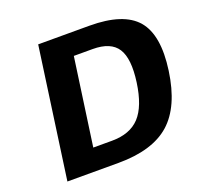

<svg xmlns="http://www.w3.org/2000/svg" viewBox="-122 -834 1003 968"><g transform="rotate(-20 379.0 -350.0)"><path d="M354 0H80.1L178.2 -700.2H452.1Q635.3 -700.2 706.1 -617.2Q776.9 -534.2 751 -350.1Q725.1 -166 631.1 -83Q537.1 0 354 0ZM428.2 -584H327.1L261.2 -116.2H361.8Q458.5 -116.2 510.3 -171.6Q562 -227.1 579.1 -350.1Q596.2 -473.1 560.5 -528.6Q524.9 -584 428.2 -584Z"/></g></svg>

Font: Fivo Sans Modern
Style: Italic
Weight: 700
Designer: Alexander Slobzheninov
Foundry: Alexander Slobzheninov
Version: 1.0